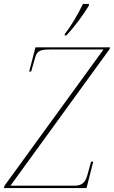

<svg xmlns="http://www.w3.org/2000/svg" viewBox="-61 -954 578 974"><path d="M268 -782 267 -774H275C317 -817 364 -882 390 -926V-934H360C333 -879 301 -824 268 -782ZM-41 0H378L412 -134H401L384 -72C373 -31 359 -12 316 -12H-8L495 -705L497 -714H119L87 -591H97L117 -661C127 -699 147 -703 198 -703H464L-38 -12Z"/></svg>

Font: Noto Serif Display Condensed Thin
Style: Italic
Weight: 100
Width: 3
Italic angle: -12°
Designer: Monotype Design Team
Foundry: Monotype Imaging Inc.
Version: Version 2.009